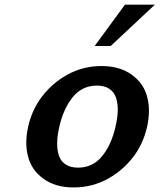

<svg xmlns="http://www.w3.org/2000/svg" viewBox="-20 -800 693 834"><path d="M652.8 -779.8 460.9 -600.1H391.1L522.9 -779.8ZM619.1 -250Q602.1 -174.3 557.9 -117.2Q513.7 -60.1 451.2 -24.9Q381.8 14.2 299.8 14.2Q219.7 14.2 167.5 -24.4Q115.2 -63 101.1 -123Q86.9 -179.7 102.1 -249Q119.1 -324.7 163.3 -381.8Q207.5 -439 270 -474.1Q339.4 -513.2 420.9 -513.2Q501 -513.2 553.5 -474.6Q606 -436 620.1 -376Q634.3 -319.3 619.1 -250ZM318.8 -71.8Q382.3 -71.8 422.9 -120.8Q463.4 -169.9 481.9 -250Q490.7 -288.1 491.5 -319.3Q492.2 -350.6 483.9 -375.5Q475.6 -400.4 454.6 -414.3Q433.6 -428.2 400.9 -428.2Q337.4 -428.2 296.9 -379.2Q256.3 -330.1 237.8 -250Q229 -211.9 228.3 -180.7Q227.5 -149.4 235.8 -124.5Q244.1 -99.6 265.1 -85.7Q286.1 -71.8 318.8 -71.8Z"/></svg>

Font: Perun
Style: Bold Italic
Weight: 700
Italic angle: -12°
Foundry: Copyright (c) Stefan Peev, Context Ltd, 2016
Version: Version 001.000